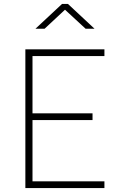

<svg xmlns="http://www.w3.org/2000/svg" viewBox="-20 -949 612 969"><path d="M108 0V-700H507V-666H144V-377H447V-343H144V-34H507V0ZM159 -804 293 -929H323L457 -804H412L308 -900L205 -804Z"/></svg>

Font: TypoPRO Titillium Maps
Style: 1 wt
Weight: 100
Designer: Campivisivi
Foundry: Accademia di Belle Arti di Urbino and students of MA course of Visual design
Version: Version 001.001